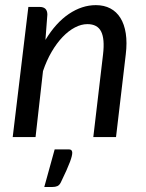

<svg xmlns="http://www.w3.org/2000/svg" viewBox="-20 -534 570 748"><path d="M29.5 0ZM29.5 0 90.5 -507H134.5Q164.5 -507 164.5 -477L157 -378.5Q197.5 -445.5 248.5 -479.8Q299.5 -514 353.5 -514Q385.5 -514 409.8 -501.2Q434 -488.5 449.2 -464Q464.5 -439.5 470 -403.8Q475.5 -368 470 -322.5L432 0H343.5L381.5 -322.5Q388.5 -382.5 374 -411.2Q359.5 -440 320.5 -440Q296.5 -440 271.8 -427Q247 -414 224 -390Q201 -366 181.2 -332.2Q161.5 -298.5 147.5 -257L118.5 0ZM247 48Q256 48 258.8 52Q261.5 56 261.5 61Q261.5 66.5 259.5 75Q257.5 83.5 252.5 97Q247.5 110.5 238.8 130Q230 149.5 217 176.5Q211.5 187.5 203.5 191Q195.5 194.5 183.5 194.5H152.5L193 48Z"/></svg>

Font: Lato
Style: Italic
Weight: 400
Italic angle: -7°
Designer: Lukasz Dziedzic
Foundry: tyPoland Lukasz Dziedzic
Version: Version 2.007; 2014-02-27